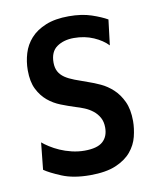

<svg xmlns="http://www.w3.org/2000/svg" viewBox="-65 -551 489 611"><g transform="rotate(-10 180.0 -245.0)"><path d="M178 10C212 10 239.7 5.5 261 -3.5C282.3 -12.5 299 -24.2 311 -38.5C323 -52.8 331.2 -68.7 335.5 -86C339.8 -103.3 342 -120 342 -136C342 -161.3 338 -182.5 330 -199.5C322 -216.5 312 -230.5 300 -241.5C288 -252.5 275.2 -261.2 261.5 -267.5C247.8 -273.8 235 -279 223 -283L181.5 -298C169.2 -302.7 158.8 -307.8 150.5 -313.5C142.2 -319.2 135.8 -326 131.5 -334C127.2 -342 125 -351.7 125 -363C125 -386.3 132.3 -403.2 147 -413.5C161.7 -423.8 180 -429 202 -429C225.3 -429 246.5 -424.8 265.5 -416.5C284.5 -408.2 299.7 -398 311 -386L321 -468C308.3 -475.3 291.7 -482.5 271 -489.5C250.3 -496.5 226 -500 198 -500C168.7 -500 143.8 -495.8 123.5 -487.5C103.2 -479.2 86.8 -468.2 74.5 -454.5C62.2 -440.8 53.3 -425.2 48 -407.5C42.7 -389.8 40 -371.7 40 -353C40 -328.3 44 -308 52 -292C60 -276 70.2 -262.8 82.5 -252.5C94.8 -242.2 108.7 -234 124 -228C139.3 -222 154.3 -216.7 169 -212C178.3 -209.3 187.8 -206 197.5 -202C207.2 -198 216 -192.8 224 -186.5C232 -180.2 238.5 -172.5 243.5 -163.5C248.5 -154.5 251 -143.7 251 -131C251 -111.7 245 -96.7 233 -86C221 -75.3 201.3 -70 174 -70C160 -70 146.2 -71.7 132.5 -75C118.8 -78.3 106.3 -82.5 95 -87.5C83.7 -92.5 73.3 -98 64 -104C54.7 -110 47.3 -115.3 42 -120L33 -33C44.3 -25 62.3 -15.8 87 -5.5C111.7 4.8 142 10 178 10Z"/></g></svg>

Font: Cabin Condensed
Style: Regular
Weight: 400
Designer: Pablo Impallari
Foundry: Pablo Impallari. www.impallari.com Igino Marini. www.ikern.com
Version: Version 1.006